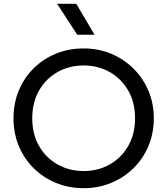

<svg xmlns="http://www.w3.org/2000/svg" viewBox="-20 -968 874 1003"><path d="M417 15Q338.5 15 271.8 -12.8Q205 -40.5 155.2 -90Q105.5 -139.5 78 -206Q50.5 -272.5 50.5 -350Q50.5 -428 78 -494.5Q105.5 -561 155.2 -610.5Q205 -660 271.8 -687.5Q338.5 -715 417 -715Q494.5 -715 561.2 -687Q628 -659 678 -609Q728 -559 755.8 -492.8Q783.5 -426.5 783.5 -350Q783.5 -272.5 755.8 -206Q728 -139.5 678 -90Q628 -40.5 561.2 -12.8Q494.5 15 417 15ZM417 -74.5Q492 -74.5 552.8 -108.8Q613.5 -143 649.5 -205Q685.5 -267 685.5 -350Q685.5 -433.5 649.5 -495.5Q613.5 -557.5 552.8 -591.8Q492 -626 417 -626Q342 -626 281 -591.8Q220 -557.5 184.2 -495.5Q148.5 -433.5 148.5 -350Q148.5 -267 184.2 -205Q220 -143 281 -108.8Q342 -74.5 417 -74.5ZM383.5 -786.5 278.5 -948H378.5L474 -786.5Z"/></svg>

Font: Geologica Light
Style: Regular
Weight: 300
Designer: Sindre Bremnes, Frode Helland
Foundry: Monokrom Skriftforlag AS
Version: Version 1.010; ttfautohint (v1.8.4.7-5d5b);gftools[0.9.28]